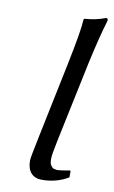

<svg xmlns="http://www.w3.org/2000/svg" viewBox="-82 -742 472 797"><g transform="rotate(10 153.5 -344.0)"><path d="M175.8 -82Q175.8 -73.2 177 -66.7Q178.2 -60.1 181.6 -55.4Q185.1 -50.8 187.5 -47.9Q189.9 -44.9 196 -43.5Q202.1 -42 205.6 -41.5Q209 -41 218 -42Q227.1 -43 231 -43.5Q234.9 -43.9 245.8 -45.9Q256.8 -47.9 262.2 -48.8L264.2 -45.9V-20Q214.4 9.8 152.8 9.8Q123 9.8 106.9 -8.5Q90.8 -26.9 90.8 -61Q90.8 -72.8 110.8 -168L175.8 -481.9Q206.5 -630.9 208 -675.8L210.9 -679.2Q257.8 -682.1 299.8 -698.2Q307.6 -698.2 307.1 -688Q285.2 -616.2 259.8 -500L188 -158.2Q175.8 -101.1 175.8 -82Z"/></g></svg>

Font: Linux Biolinum
Style: Italic
Weight: 400
Italic angle: -12°
Designer: Philipp H. Poll
Foundry: Philipp H. Poll
Version: Version 1.1.3 ; ttfautohint (v0.9)